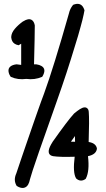

<svg xmlns="http://www.w3.org/2000/svg" viewBox="-20 -857 540 978"><path d="M353 -832.5Q356.9 -834 359.9 -835Q369.1 -837.9 377 -837.4Q384.8 -836.9 391.1 -833.3Q397.5 -829.6 402.1 -822.8Q406.7 -815.9 409.7 -806.6L410.2 -805.2V-803.7Q408.7 -795.4 406.2 -783.2Q403.8 -771 399.7 -754.9Q395.5 -738.8 390.1 -719Q384.8 -699.2 377.9 -675.5Q371.1 -651.9 362.3 -624.5Q320.8 -486.3 270.5 -344.7Q220.2 -203.1 178.7 -84Q137.7 34.7 132.8 55.7Q129.4 72.8 123.5 83Q114.7 98.1 99.6 100.1Q84.5 102.1 66.4 90.8L64.9 90.3L64.5 88.9Q47.4 61 63 26.4Q76.2 -13.2 88.6 -49.6Q101.1 -85.9 112.5 -119.4Q124 -152.8 134.5 -183.1Q145 -213.4 154.5 -241Q164.1 -268.6 172.9 -293.5Q181.6 -318.4 189.5 -340.1Q197.3 -361.8 204.6 -380.9Q252.9 -513.2 331.1 -788.6Q336.4 -812.5 351.1 -830.6L351.6 -832ZM97.7 -748Q111.8 -756.8 123 -758.8Q136.7 -760.7 145.5 -752.4Q154.3 -744.1 157.2 -727.5V-727.1V-726.6Q157.2 -676.8 153.3 -529.3H164.1H164.6H165Q181.2 -526.9 190.9 -521Q218.3 -505.4 196.3 -467.8L195.3 -466.3L193.8 -465.3Q156.7 -449.2 114.3 -455.1Q70.8 -449.2 35.6 -465.3L34.2 -466.3L33.2 -467.8Q30.3 -472.2 28.3 -476.3Q26.4 -480.5 25.1 -484.6Q23.9 -488.8 23.4 -492.7Q21.5 -508.3 32.2 -517.6Q43 -526.9 63.5 -529.3H64.5H65.4L87.9 -526.4V-634.3L77.1 -627.9L75.2 -626.5L73.2 -627Q62.5 -628.9 54.4 -634.3Q46.4 -639.6 42.2 -647.9Q38.1 -656.2 37.1 -667.5V-668V-668.5Q37.6 -679.2 42.2 -689.7Q46.9 -700.2 55.7 -710.4Q72.3 -730 97.2 -748ZM357.4 -278.8Q366.2 -286.1 373.3 -291.5Q380.4 -296.9 387 -301Q393.6 -305.2 399.2 -307.4Q404.8 -309.6 410.2 -310.1Q416.5 -310.5 421.4 -307.6Q426.3 -304.7 429 -299.6Q431.6 -294.4 432.1 -287.1Q435.5 -247.1 431.6 -133.8Q440.9 -132.3 448 -129.6Q455.1 -127 460.4 -122.8Q465.8 -118.7 469.2 -113Q472.7 -107.4 473.6 -100.6V-99.6V-98.6Q469.2 -69.8 428.2 -61.5Q437 14.2 417.5 52.2L416.5 53.7L415.5 54.7Q403.3 63.5 391.1 62.7Q378.9 62 368.2 52.2L367.7 51.8L367.2 50.8Q350.1 22 360.4 -58.6Q285.2 -56.2 250.5 -61.5Q243.2 -63 238.3 -65.9Q213.9 -81.1 247.1 -132.8V-133.3Q324.7 -243.2 356.9 -278.3ZM362.3 -134.8 361.8 -164.1 341.3 -135.3Z"/></svg>

Font: NaikaiFont
Style: SemiBold
Weight: 600
Version: Version 1.89